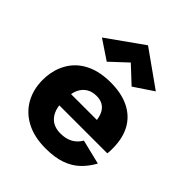

<svg xmlns="http://www.w3.org/2000/svg" viewBox="-210 -863 993 993"><g transform="rotate(45 286.5 -366.0)"><path d="M117 -198H537Q539 -210 539 -220.5Q539 -231 539 -237Q539 -310 510.5 -362Q482 -414 426.5 -442Q371 -470 291 -470Q216 -470 162.5 -446Q109 -422 77.5 -379Q46 -336 36 -279Q34 -267 33 -255Q32 -243 32 -230Q32 -161 62.5 -106.5Q93 -52 151.5 -21Q210 10 293 10Q360 10 406.5 -6.5Q453 -23 485 -53.5Q517 -84 540 -126L405 -159Q394 -140 378 -126.5Q362 -113 340.5 -106Q319 -99 291 -99Q261 -99 237 -112Q213 -125 198.5 -154Q184 -183 184 -230L186 -254Q186 -291 199 -316.5Q212 -342 234.5 -355.5Q257 -369 288 -369Q315 -369 333.5 -358.5Q352 -348 362.5 -329Q373 -310 377 -282H117ZM291 -616 382 -531 488 -602 291 -742 94 -602 200 -531Z"/></g></svg>

Font: Jost
Style: Bold
Weight: 700
Version: Version 3.710